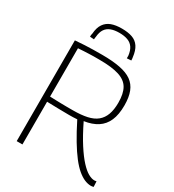

<svg xmlns="http://www.w3.org/2000/svg" viewBox="-215 -1029 1053 1160"><g transform="rotate(30 311.5 -448.5)"><path d="M602 10Q580 10 556.5 0Q533 -10 507.5 -31.5Q482 -53 454.5 -88.5Q427 -124 396 -175.5Q365 -227 330 -297Q317 -296 302 -295.5Q287 -295 274 -295Q236 -295 197.5 -296Q159 -297 119 -298V0H79V-703Q116 -706 145.5 -707.5Q175 -709 203.5 -709.5Q232 -710 265 -710Q338 -710 390 -700Q442 -690 473.5 -667.5Q505 -645 520 -607Q535 -569 535 -512Q535 -448 516.5 -405.5Q498 -363 461 -339Q424 -315 369 -307Q408 -227 442.5 -173.5Q477 -120 506.5 -88Q536 -56 560 -42.5Q584 -29 603 -29Q605 -29 610 -29.5Q615 -30 618 -31L620 7Q616 8 611.5 9Q607 10 602 10ZM279 -331Q337 -331 378 -340Q419 -349 444.5 -370Q470 -391 482.5 -425Q495 -459 495 -508Q495 -571 474 -607.5Q453 -644 403 -660Q353 -676 266 -676Q243 -676 225.5 -676Q208 -676 192 -675Q176 -674 158.5 -673.5Q141 -673 119 -671V-334Q141 -333 161 -332.5Q181 -332 201 -331.5Q221 -331 240 -331Q259 -331 279 -331ZM290 -907Q333 -907 363 -896.5Q393 -886 410.5 -860Q428 -834 433 -790Q434 -785 434.5 -779.5Q435 -774 435 -768L405 -766Q405 -771 405 -775.5Q405 -780 405 -784Q401 -818 387 -838.5Q373 -859 348.5 -868Q324 -877 290 -877Q256 -877 232 -868Q208 -859 194.5 -839Q181 -819 178 -784Q177 -780 176.5 -775.5Q176 -771 176 -766L147 -768Q147 -774 147.5 -780Q148 -786 150 -791Q153 -834 170.5 -859.5Q188 -885 217.5 -896Q247 -907 290 -907Z"/></g></svg>

Font: Georama ExtraCondensed Thin ExtraLight
Style: Regular
Weight: 250
Version: Version 1.001